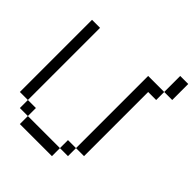

<svg xmlns="http://www.w3.org/2000/svg" viewBox="-289 -1247 1411 1411"><g transform="rotate(45 416.5 -541.5)"><path d="M750 -916.7V-1083.3H833.3V-916.7ZM0 -166.7V-916.7H83.3V-166.7ZM666.7 -166.7H583.3V-916.7H750V-833.3H666.7ZM83.3 -166.7H166.7V-83.3H83.3ZM166.7 -83.3H500V0H166.7ZM500 -83.3V-166.7H583.3V-83.3Z"/></g></svg>

Font: Galmuri11 Regular
Style: Regular
Weight: 400
Designer: Minseo Lee (Quiple)
Version: Version 2.356;hotconv 1.1.0;makeotfexe 2.6.0 DEVELOPMENT